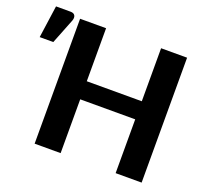

<svg xmlns="http://www.w3.org/2000/svg" viewBox="-221 -896 1123 1048"><g transform="rotate(20 341.0 -372.0)"><path d="M0 0ZM701 0H550V-312.5H230.5V0H79.5V-725.5H230.5V-417.5H550V-725.5H701ZM-93.5 -556 -67 -744H17.5Q36.5 -744 43.2 -732.2Q50 -720.5 43 -701.5L-14.5 -556Z"/></g></svg>

Font: Lato Heavy
Style: Regular
Weight: 800
Designer: Lukasz Dziedzic
Foundry: tyPoland Lukasz Dziedzic
Version: Version 2.007; 2014-02-27